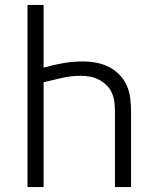

<svg xmlns="http://www.w3.org/2000/svg" viewBox="-20 -755 640 775"><path d="M91 0V-735H156V-482Q195 -493 234.5 -500Q274 -507 314 -507Q341 -507 368 -502Q395 -497 419 -485Q443 -473 462.5 -453Q482 -433 492.5 -408Q503 -383 506 -356Q509 -329 509 -302V0H444V-302Q444 -321 442 -340.5Q440 -360 432.5 -378Q425 -396 411 -410Q397 -424 380 -433Q363 -442 344 -445.5Q325 -449 305 -449Q267 -449 230 -440.5Q193 -432 156 -423V0Z"/></svg>

Font: Iosevka Aile Light
Style: Regular
Weight: 300
Designer: Belleve Invis
Foundry: Belleve Invis
Version: Version 27.3.5; ttfautohint (v1.8.4)